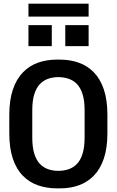

<svg xmlns="http://www.w3.org/2000/svg" viewBox="-20 -1023 640 1053"><path d="M292 10Q236 10 188.5 -6.5Q141 -23 105.5 -59Q70 -95 50.5 -152.5Q31 -210 31 -292V-393Q31 -475 51 -533Q71 -591 106.5 -627Q142 -663 189 -679.5Q236 -696 291 -696H309Q365 -696 412.5 -679Q460 -662 495 -626Q530 -590 549.5 -532.5Q569 -475 569 -393V-292Q569 -211 549.5 -153.5Q530 -96 495 -60Q460 -24 413 -7Q366 10 310 10ZM300 -86Q330 -86 356.5 -95Q383 -104 402.5 -124.5Q422 -145 433 -180.5Q444 -216 444 -269V-418Q444 -471 433 -506Q422 -541 402.5 -561.5Q383 -582 356.5 -591Q330 -600 300 -600Q270 -600 244 -591Q218 -582 198.5 -561.5Q179 -541 168 -506Q157 -471 157 -418V-269Q157 -216 168 -180.5Q179 -145 198.5 -124.5Q218 -104 244 -95Q270 -86 300 -86ZM136 -932V-1003H466V-932ZM466 -770H338V-885H466ZM264 -770H136V-885H264Z"/></svg>

Font: Chivo Mono Medium
Style: Regular
Weight: 500
Monospace: yes
Designer: Hector Gatti
Foundry: Omnibus-Type
Version: Version 1.008